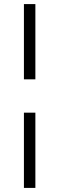

<svg xmlns="http://www.w3.org/2000/svg" viewBox="-20 -743 286 939"><path d="M97 -355V-723H153V-355ZM97 176V-192H153V176Z"/></svg>

Font: Archivo SemiBold ExtraLight
Style: Italic
Weight: 250
Italic angle: -10°
Version: Version 2.001